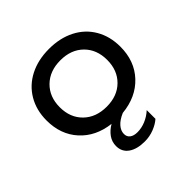

<svg xmlns="http://www.w3.org/2000/svg" viewBox="-175 -630 965 965"><g transform="rotate(-45 307.5 -147.0)"><path d="M570 -236Q570 -134 508 -68Q446 -2 343 8Q308 23 290 43.5Q272 64 272 87Q272 107 286.5 118Q301 129 327 129Q356 129 385 117Q414 105 438 83V145Q418 163 386.5 175.5Q355 188 320 188Q265 188 233 165.5Q201 143 201 102Q201 72 218 48Q235 24 264 7Q164 -5 104.5 -70.5Q45 -136 45 -236Q45 -309 78 -365Q111 -421 170.5 -451.5Q230 -482 308 -482Q386 -482 445.5 -451.5Q505 -421 537.5 -365Q570 -309 570 -236ZM476 -236Q476 -310 430 -355.5Q384 -401 308 -401Q232 -401 185.5 -355.5Q139 -310 139 -236Q139 -162 185.5 -116.5Q232 -71 308 -71Q384 -71 430 -116.5Q476 -162 476 -236Z"/></g></svg>

Font: Madhuban
Style: Regular
Weight: 400
Designer: jaikishan Patel
Foundry: MagicType
Version: Version 1.000